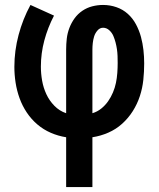

<svg xmlns="http://www.w3.org/2000/svg" viewBox="-20 -550 640 775"><path d="M247 205V4Q215 -1 185 -14Q155 -27 130.5 -48Q106 -69 88 -96Q70 -123 59 -153.5Q48 -184 43 -216Q38 -248 38 -280Q38 -345 55 -409Q72 -473 103 -530L198 -487Q173 -439 159 -387Q145 -335 145 -281Q145 -253 150 -224.5Q155 -196 167 -170Q179 -144 199.5 -123Q220 -102 247 -93V-350Q247 -372 249.5 -394Q252 -416 260 -437Q268 -458 281 -476Q294 -494 312.5 -506.5Q331 -519 352.5 -524.5Q374 -530 396 -530Q424 -530 450 -521Q476 -512 496 -494Q516 -476 529 -451.5Q542 -427 549 -401Q556 -375 559 -348Q562 -321 562 -294Q562 -261 558.5 -227.5Q555 -194 544.5 -162Q534 -130 516 -101.5Q498 -73 473 -50.5Q448 -28 417 -14.5Q386 -1 353 4V205ZM353 -93Q373 -99 389 -112Q405 -125 416.5 -141.5Q428 -158 436 -177Q444 -196 448 -215.5Q452 -235 453.5 -255.5Q455 -276 455 -296Q455 -310 454.5 -324Q454 -338 452 -351.5Q450 -365 446.5 -378.5Q443 -392 437.5 -405Q432 -418 421 -428Q410 -438 396 -438Q383 -438 373.5 -427Q364 -416 360 -403Q356 -390 354.5 -376.5Q353 -363 353 -350Z"/></svg>

Font: Iosevka Slab Semibold Extended
Style: Regular
Weight: 600
Width: 7
Monospace: yes
Designer: Belleve Invis
Foundry: Belleve Invis
Version: Version 11.1.0; ttfautohint (v1.8.3)